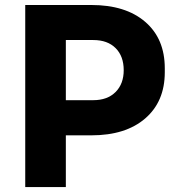

<svg xmlns="http://www.w3.org/2000/svg" viewBox="-20 -756 707 776"><path d="M246.1 0H82V-735.8H349.1Q487.8 -735.8 566.9 -667.7Q646 -599.6 646 -480V-463.9Q646 -345.7 566.9 -277.3Q487.8 -209 349.1 -209H246.1ZM356.9 -594.2H246.1V-351.1H356.9Q414.1 -351.1 447 -384Q480 -417 480 -472.2Q480 -528.8 447.3 -561.5Q414.6 -594.2 356.9 -594.2Z"/></svg>

Font: Sora
Style: Bold
Weight: 700
Designer: Jonathan Barnbrook, Julián Moncada
Foundry: Barnbrook Fonts
Version: Version 2.000